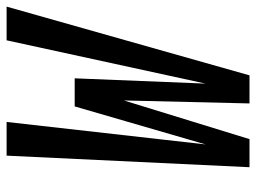

<svg xmlns="http://www.w3.org/2000/svg" viewBox="-117 -658 775 581"><g transform="rotate(-90 270.5 -367.5)"><path d="M55 0 90 -735H192L124 -133L239 -529H324L308 -133L439 -735H541L333 0H248L257 -380L140 0Z"/></g></svg>

Font: Iosevka SS04 Semibold Oblique
Style: Regular
Weight: 600
Italic angle: -9°
Monospace: yes
Designer: Belleve Invis
Foundry: Belleve Invis
Version: Version 19.0.0; ttfautohint (v1.8.4)